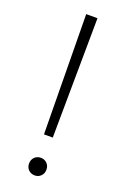

<svg xmlns="http://www.w3.org/2000/svg" viewBox="-139 -749 528 800"><g transform="rotate(20 125.5 -349.5)"><path d="M104 -171 98 -702H148L143 -171ZM126 3Q109 3 98 -8Q87 -19 87 -36Q87 -53 98 -64Q109 -75 126 -75Q142 -75 153 -64Q164 -53 164 -36Q164 -19 153 -8Q142 3 126 3Z"/></g></svg>

Font: Poppins ExtraLight
Style: Regular
Weight: 275
Designer: Ninad Kale (Devanagari), Jonny Pinhorn (Latin)
Foundry: Indian Type Foundry
Version: Version 3.200;PS 1.000;hotconv 16.6.54;makeotf.lib2.5.65590